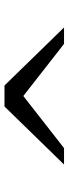

<svg xmlns="http://www.w3.org/2000/svg" viewBox="262 -984 312 877"><g transform="rotate(-90 418.5 -545.0)"><path d="M732 -409 467 -681H371L106 -409H181L419 -595L657 -409Z"/></g></svg>

Font: Iranian Serif 
Style: Regular
Weight: 400
Designer: Hooman Mehr, Hadi Navid in Neviseh Pardaz Co. Ltd. (http://nevisa.com)
Foundry: http://font-store.ir
Version: 5.0.2 build 3/9/1393